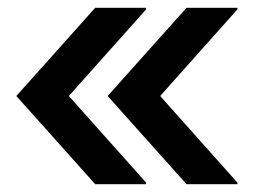

<svg xmlns="http://www.w3.org/2000/svg" viewBox="-20 -504 663 494"><path d="M225 -484H356V-480L158 -258V-256L356 -34V-30H225L22 -257ZM460 -484H591V-480L393 -258V-256L591 -34V-30H460L257 -257Z"/></svg>

Font: Non Bureau Extended
Style: Bold
Weight: 700
Width: 7
Designer: Jona Saucedo
Foundry: Non Foundry
Version: Version 1.000; ttfautohint (v1.8.4)